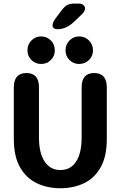

<svg xmlns="http://www.w3.org/2000/svg" viewBox="-20 -1018 659 1049"><path d="M310 10.5Q240 10.5 182.2 -16.5Q124.5 -43.5 90 -103Q55.5 -162.5 55.5 -259.5V-540Q55.5 -619 124.5 -619Q193 -619 193 -540V-267Q193 -182 223.8 -135.5Q254.5 -89 310 -89Q366 -89 396 -135.5Q426 -182 426 -267V-540Q426 -619 494.5 -619Q563.5 -619 563.5 -540V-259.5Q563.5 -162.5 529.5 -103Q495.5 -43.5 438 -16.5Q380.5 10.5 310 10.5ZM204.5 -668.5Q173.5 -668.5 151.8 -690Q130 -711.5 130 -743Q130 -775 151.8 -797Q173.5 -819 204.5 -819Q236 -819 257.8 -797Q279.5 -775 279.5 -743Q279.5 -711.5 257.8 -690Q236 -668.5 204.5 -668.5ZM412.5 -668.5Q381.5 -668.5 359.8 -690Q338 -711.5 338 -743Q338 -775 359.8 -797Q381.5 -819 412.5 -819Q444 -819 466 -797Q488 -775 488 -743Q488 -711.5 466 -690Q444 -668.5 412.5 -668.5ZM292.5 -858.5Q281 -858.5 274 -864.2Q267 -870 267 -880Q267 -895 284.5 -919L311.5 -955Q330.5 -980.5 345.2 -989.5Q360 -998.5 389 -998.5H410Q425.5 -998.5 435 -991Q444.5 -983.5 444.5 -971.5Q444.5 -955 425.5 -938L382 -896.5Q359 -876 337.5 -867.2Q316 -858.5 292.5 -858.5Z"/></svg>

Font: Sono ExtraLight Monospace SemiBold
Style: Regular
Weight: 600
Version: Version 2.112